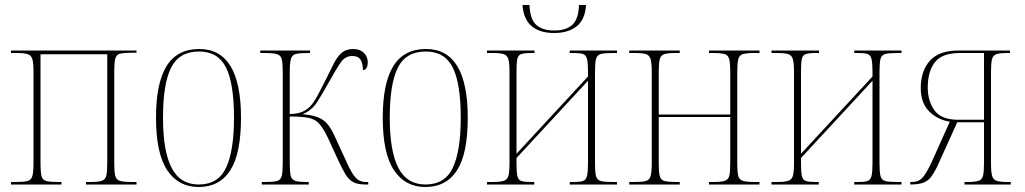

<svg xmlns="http://www.w3.org/2000/svg" viewBox="-20 -738 4101 768"><path d="M24 0V-10H44Q76 -10 90.5 -14Q105 -18 109.5 -34Q114 -50 114 -85V-451Q114 -485 109.5 -501Q105 -517 90.5 -521.5Q76 -526 45 -526H24V-536H526V-527H506Q474 -527 459.5 -523Q445 -519 441 -503Q437 -487 437 -452V-85Q437 -50 441 -34.5Q445 -19 460 -14.5Q475 -10 508 -10H526V0H324V-10H340Q372 -10 386.5 -14.5Q401 -19 405 -34.5Q409 -50 409 -85V-521H142V-85Q142 -50 146 -34Q150 -18 165 -14Q180 -10 214 -10H226V0Z M774 10Q694 10 649 -57Q604 -124 604 -267Q604 -406 646.5 -474Q689 -542 777 -542Q944 -542 944 -267Q944 -123 901 -56.5Q858 10 774 10ZM775 0Q853 0 884.5 -67.5Q916 -135 916 -267Q916 -404 884 -468Q852 -532 776 -532Q697 -532 664.5 -467.5Q632 -403 632 -267Q632 -133 666.5 -66.5Q701 0 775 0Z M1027 0V-10H1041Q1073 -10 1088 -14Q1103 -18 1107 -34Q1111 -50 1111 -85V-451Q1111 -485 1107 -501Q1103 -517 1087.5 -521.5Q1072 -526 1037 -526H1021V-536H1220V-526H1211Q1178 -526 1163 -522Q1148 -518 1143.5 -502Q1139 -486 1139 -451V-282Q1169 -282 1189.5 -291Q1210 -300 1224 -316Q1238 -332 1252.5 -360Q1267 -388 1286 -425Q1302 -457 1315 -483.5Q1328 -510 1346 -526Q1364 -542 1393 -542Q1420 -542 1435.5 -526.5Q1451 -511 1451 -489Q1451 -460 1432 -457Q1431 -487 1421.5 -500.5Q1412 -514 1389 -514Q1360 -514 1341.5 -486.5Q1323 -459 1296 -410Q1271 -365 1249 -330.5Q1227 -296 1190 -281Q1230 -278 1253.5 -268Q1277 -258 1291 -240.5Q1305 -223 1317 -197L1358 -108Q1375 -69 1387.5 -48Q1400 -27 1413 -18.5Q1426 -10 1444 -10H1453V0H1442Q1411 0 1393 -9.5Q1375 -19 1362 -40.5Q1349 -62 1332 -99L1291 -188Q1273 -225 1257 -243Q1241 -261 1214.5 -266.5Q1188 -272 1139 -272V-85Q1139 -50 1143 -34.5Q1147 -19 1161.5 -14.5Q1176 -10 1207 -10H1215V0Z M1681 10Q1601 10 1556 -57Q1511 -124 1511 -267Q1511 -406 1553.5 -474Q1596 -542 1684 -542Q1851 -542 1851 -267Q1851 -123 1808 -56.5Q1765 10 1681 10ZM1682 0Q1760 0 1791.5 -67.5Q1823 -135 1823 -267Q1823 -404 1791 -468Q1759 -532 1683 -532Q1604 -532 1571.5 -467.5Q1539 -403 1539 -267Q1539 -133 1573.5 -66.5Q1608 0 1682 0Z M2196 -606Q2139 -606 2106.5 -633.5Q2074 -661 2070 -718H2098Q2100 -661 2125 -638.5Q2150 -616 2197 -616Q2244 -616 2269 -638.5Q2294 -661 2296 -718H2324Q2321 -661 2287.5 -633.5Q2254 -606 2196 -606ZM1928 0V-10H1948Q1980 -10 1994.5 -14.5Q2009 -19 2013.5 -34.5Q2018 -50 2018 -85V-451Q2018 -485 2013.5 -501Q2009 -517 1995 -521.5Q1981 -526 1949 -526H1928V-536H2118V-526H2104Q2077 -526 2064.5 -521.5Q2052 -517 2049 -501Q2046 -485 2046 -451V-123L2332 -432V-451Q2332 -486 2328 -502Q2324 -518 2312 -522Q2300 -526 2275 -526H2259V-536H2448V-526H2431Q2398 -526 2383 -522Q2368 -518 2364 -502Q2360 -486 2360 -451V-85Q2360 -50 2364 -34Q2368 -18 2383 -14Q2398 -10 2431 -10H2448V0H2259V-10H2275Q2300 -10 2312 -14Q2324 -18 2328 -34Q2332 -50 2332 -85V-415L2046 -106V-85Q2046 -50 2049.5 -34Q2053 -18 2065.5 -14Q2078 -10 2105 -10H2117V0Z M2497 0V-10H2517Q2549 -10 2563.5 -14Q2578 -18 2582.5 -34Q2587 -50 2587 -85V-451Q2587 -485 2582.5 -501Q2578 -517 2564 -521.5Q2550 -526 2519 -526H2497V-536H2699V-526H2683Q2651 -526 2637 -521.5Q2623 -517 2619 -501Q2615 -485 2615 -451V-280H2901V-451Q2901 -485 2897 -501Q2893 -517 2878.5 -521.5Q2864 -526 2833 -526H2816V-536H3018V-526H2997Q2966 -526 2951.5 -521.5Q2937 -517 2933 -501Q2929 -485 2929 -451V-85Q2929 -50 2933 -34.5Q2937 -19 2952 -14.5Q2967 -10 3000 -10H3018V0H2816V-10H2832Q2864 -10 2878.5 -14.5Q2893 -19 2897 -34.5Q2901 -50 2901 -85V-270H2615V-85Q2615 -50 2619 -34Q2623 -18 2638 -14Q2653 -10 2686 -10H2699V0Z M3066 0V-10H3086Q3118 -10 3132.5 -14.5Q3147 -19 3151.5 -34.5Q3156 -50 3156 -85V-451Q3156 -485 3151.5 -501Q3147 -517 3133 -521.5Q3119 -526 3087 -526H3066V-536H3256V-526H3242Q3215 -526 3202.5 -521.5Q3190 -517 3187 -501Q3184 -485 3184 -451V-123L3470 -432V-451Q3470 -486 3466 -502Q3462 -518 3450 -522Q3438 -526 3413 -526H3397V-536H3586V-526H3569Q3536 -526 3521 -522Q3506 -518 3502 -502Q3498 -486 3498 -451V-85Q3498 -50 3502 -34Q3506 -18 3521 -14Q3536 -10 3569 -10H3586V0H3397V-10H3413Q3438 -10 3450 -14Q3462 -18 3466 -34Q3470 -50 3470 -85V-415L3184 -106V-85Q3184 -50 3187.5 -34Q3191 -18 3203.5 -14Q3216 -10 3243 -10H3255V0Z M3621 0V-10H3627Q3655 -10 3670.5 -28Q3686 -46 3705 -86L3779 -251Q3728 -260 3695.5 -293.5Q3663 -327 3663 -386Q3663 -454 3699.5 -495Q3736 -536 3815 -536H4020V-526H4012Q3980 -526 3966 -521.5Q3952 -517 3948 -501Q3944 -485 3944 -451V-85Q3944 -50 3948.5 -34.5Q3953 -19 3967.5 -14.5Q3982 -10 4010 -10H4023V0H3838V-10H3849Q3879 -10 3893.5 -14.5Q3908 -19 3912 -34.5Q3916 -50 3916 -85V-249H3809L3728 -70Q3716 -46 3704.5 -30.5Q3693 -15 3674 -7.5Q3655 0 3621 0ZM3812 -259H3916V-526H3820Q3748 -526 3719.5 -489Q3691 -452 3691 -388Q3691 -334 3718 -296.5Q3745 -259 3812 -259Z"/></svg>

Font: Noto Serif Display Condensed Thin
Style: Regular
Weight: 100
Width: 3
Designer: Monotype Design Team
Foundry: Monotype Imaging Inc.
Version: Version 2.009